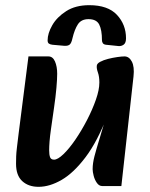

<svg xmlns="http://www.w3.org/2000/svg" viewBox="-20 -709 579 742"><path d="M129 13Q90 13 66 -9Q42 -31 42 -76Q42 -91 42.5 -105Q43 -119 45.5 -139.5Q48 -160 52 -193L90 -491H167Q184 -491 192.5 -471.5Q201 -452 201 -424Q201 -403 198 -369Q195 -335 189 -294L177 -210Q173 -182 171.5 -162Q170 -142 170 -128Q170 -111 173.5 -101.5Q177 -92 189 -92Q203 -92 225 -113Q247 -134 271 -169Q295 -204 316 -244.5Q337 -285 350.5 -323.5Q364 -362 364 -390Q364 -413 358.5 -428.5Q353 -444 354 -454Q354 -463 367 -470Q380 -477 398 -481.5Q416 -486 433.5 -488.5Q451 -491 461 -491Q479 -491 489.5 -471Q500 -451 496 -414L449 10H375Q363 10 354.5 -2Q346 -14 342 -29.5Q338 -45 338 -55Q338 -78 345 -105Q352 -132 365 -174Q378 -216 396 -282V-265Q357 -163 311 -102Q265 -41 218.5 -14Q172 13 129 13ZM325 -689Q397 -689 432 -651.5Q467 -614 467 -561Q467 -543 458 -536.5Q449 -530 438 -531L390 -536Q381 -537 377.5 -542Q374 -547 374 -554Q374 -593 363.5 -614Q353 -635 322 -635Q294 -635 281 -615Q268 -595 260 -561Q256 -542 249 -536.5Q242 -531 228 -532L183 -536Q174 -537 169 -540.5Q164 -544 164 -553Q164 -580 182 -611.5Q200 -643 236 -666Q272 -689 325 -689Z"/></svg>

Font: Alkatra Medium
Style: Regular
Weight: 500
Designer: Suman Bhandary
Version: Version 1.100;gftools[0.9.22]